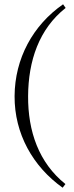

<svg xmlns="http://www.w3.org/2000/svg" viewBox="-20 -778 346 895"><path d="M272 97 285 80C161 -19 110 -166 111 -330C112 -495 162 -643 286 -741L274 -758C133 -660 49 -505 48 -330C47 -155 133 -2 272 97Z"/></svg>

Font: Sprat Condesed
Style: Regular
Weight: 400
Width: 3
Designer: Ethan Nakache
Foundry: Collletttivo
Version: Version 2.000;Glyphs 3.2 (3217)